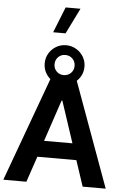

<svg xmlns="http://www.w3.org/2000/svg" viewBox="-71 -1209 815 1258"><g transform="rotate(5 336.5 -580.0)"><path d="M308.5 -1160 241 -990.9H322.7L406.2 -1160ZM334 -849.6Q362.2 -849.6 381.2 -830.6Q400.2 -811.5 400.2 -783.4Q400.2 -755.2 381.2 -736.2Q362.2 -717.2 334 -717.2Q305.9 -717.2 287.2 -736.2Q268.4 -755.2 268.4 -783.4Q268.4 -811.5 287.2 -830.6Q305.9 -849.6 334 -849.6ZM333.9 -913.7Q297.8 -913.7 268.2 -896Q238.6 -878.4 221.1 -849Q203.6 -819.6 203.6 -783.4Q203.6 -747.1 221 -717.7Q238.5 -688.2 268.2 -670.6Q297.8 -653.1 334 -653.1Q370.3 -653.1 400 -670.6Q429.8 -688.1 447.5 -717.6Q465.2 -747.1 465.2 -783.4Q465.2 -819.6 447.5 -849Q429.8 -878.4 400 -896Q370.2 -913.7 333.9 -913.7ZM209.1 -169.4H465.6L521.8 0H673.4L415.1 -709.1H259.1L0 0H151.6ZM335.3 -549.8H340.2L430.4 -277H243.8Z"/></g></svg>

Font: Estedad-FD VF
Style: Regular
Weight: 100
Designer: Amin Abedi
Version: Version 7.3